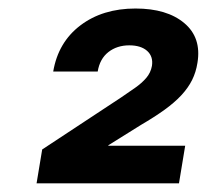

<svg xmlns="http://www.w3.org/2000/svg" viewBox="-20 -855 486 451"><path d="M65.9 -424.3 79.1 -503.9 265.1 -626.5Q282.2 -638.2 297.6 -648.9Q313 -659.7 323.5 -671.9Q334 -684.1 336.9 -700.2Q340.3 -722.2 325.7 -735.4Q311 -748.5 283.7 -748.5Q254.9 -748.5 234.6 -732.7Q214.4 -716.8 209.5 -687H105Q116.7 -755.9 168.9 -795.4Q221.2 -835 298.3 -835Q372.1 -835 412.8 -800.8Q453.6 -766.6 443.8 -707.5Q440.4 -685.5 431.2 -667Q421.9 -648.4 405.8 -631.1Q389.6 -613.8 366.2 -596.9Q342.8 -580.1 311 -561.5L234.4 -513.7V-512.7H415L400.4 -424.3Z"/></svg>

Font: Inter 28pt
Style: Bold Italic
Weight: 700
Italic angle: -9.3988°
Designer: Rasmus Andersson
Foundry: rsms
Version: Version 4.001;git-66647c0bb